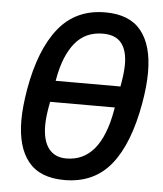

<svg xmlns="http://www.w3.org/2000/svg" viewBox="-53 -774 706 834"><g transform="rotate(5 300.0 -357.5)"><path d="M50 -230Q50 -288 63.5 -366.5Q94 -540.5 169.2 -634.2Q244.5 -728 373 -728Q479 -728 529.5 -665Q580 -602 580 -485Q580 -424.5 567 -350.5Q535.5 -170 461.2 -78.5Q387 13 258.5 13Q151.5 13 100.8 -50Q50 -113 50 -230ZM447 -306 449.5 -320H167.5L163 -296Q155 -249 155 -217Q155 -150 181.8 -115.5Q208.5 -81 258.5 -81Q407 -81 447 -306ZM466 -413 469 -430.5Q477 -477 477 -510Q477 -571 451.2 -603Q425.5 -635 370.5 -635Q294 -635 248.5 -579Q203 -523 185 -421L183.5 -413Z"/></g></svg>

Font: JuliaMono SemiBoldItalic
Style: Regular
Weight: 600
Italic angle: -9°
Monospace: yes
Designer: cormullion
Foundry: corm
Version: Version 0.049; ttfautohint (v1.8.4)